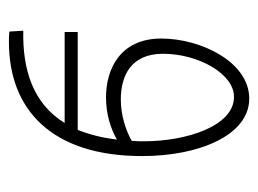

<svg xmlns="http://www.w3.org/2000/svg" viewBox="-96 -266 592 441"><g transform="rotate(90 200.5 -45.0)"><path d="M53 103H262C217 176 139 200 50 198L52 230C61 231 68 231 76 231C232 231 338 132 338 -75C338 -206 290 -321 206 -321C122 -321 68 -210 68 -119C68 -24 139 8 203 8C243 8 275 -3 300 -17C296 18 288 47 278 73H53ZM103 -123C103 -204 149 -286 202 -286C269 -286 304 -177 304 -79C304 -70 304 -60 303 -51C280 -38 245 -26 208 -26C154 -26 103 -49 103 -123Z"/></g></svg>

Font: Noto Sans Arabic UI Cn XLt
Style: Regular
Weight: 200
Width: 3
Designer: Monotype Design Team, Nadine Chahine and Nizar Qandah
Foundry: Monotype Imaging Inc.
Version: Version 2.010